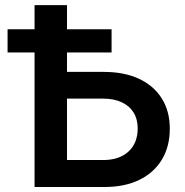

<svg xmlns="http://www.w3.org/2000/svg" viewBox="-20 -748 739 768"><path d="M205.1 -460.4H395Q476.6 -460.4 535.9 -432.9Q595.2 -405.3 627.2 -354.2Q659.2 -303.2 659.2 -233.4Q659.2 -161.6 627.4 -109.4Q595.7 -57.1 537.4 -28.6Q479 0 397.9 0H118.2V-727.5H248V-107.9H393.1Q457 -107.9 493.9 -141.8Q530.8 -175.8 530.8 -234.4Q530.8 -271.5 514.2 -298.1Q497.6 -324.7 466.6 -339.1Q435.5 -353.5 393.1 -353.5H205.1ZM10.3 -538.1V-630.9H426.3V-538.1Z"/></svg>

Font: Inter 20pt SemiBold
Style: Regular
Weight: 600
Version: Version 4.001;git-66647c0bb